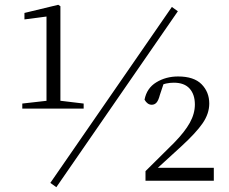

<svg xmlns="http://www.w3.org/2000/svg" viewBox="-20 -754 954 801"><path d="M73 -301V-322L179 -334H229L329 -322V-301ZM174 -301V-685L82 -673V-700L223 -734L232 -728V-301ZM587 0V-40L706 -158Q751 -204 772 -242Q793 -280 793 -318Q793 -360 771 -384.5Q749 -409 705 -409Q689 -409 672.5 -405.5Q656 -402 637 -393L666 -415L647 -358Q641 -335 633 -326Q625 -317 613 -317Q595 -317 583 -338Q592 -386 632 -410.5Q672 -435 723 -435Q789 -435 821 -402.5Q853 -370 853 -322Q853 -280 825.5 -240Q798 -200 737 -144L620 -37L631 -64L632 -54H872V0ZM215 27 190 9 697 -725 722 -707Z"/></svg>

Font: Noto Serif KR ExtraLight Light
Style: Regular
Weight: 300
Version: Version 2.003-H1;hotconv 1.1.1;makeotfexe 2.6.0